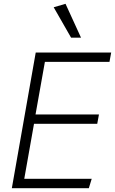

<svg xmlns="http://www.w3.org/2000/svg" viewBox="-20 -985 602 1005"><path d="M107 -49H460L445 0H42L167 -710H562L553 -661H215L166 -386H498L489 -337H158ZM352 -788 261 -947 323 -965 404 -788Z"/></svg>

Font: Livvic Light
Style: Italic
Weight: 300
Italic angle: -10°
Designer: Jacques Le Bailly, Baron von Fonthausen
Version: Version 1.001; ttfautohint (v1.8.2)